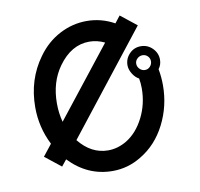

<svg xmlns="http://www.w3.org/2000/svg" viewBox="-62 -562 653 628"><g transform="rotate(-10 264.0 -248.0)"><path d="M407.5 -348Q415 -355 425 -355Q435 -355 442 -348Q449 -341 449 -331Q449 -321 442 -313.5Q435 -306 425 -306Q415 -306 407.5 -313.5Q400 -321 400 -331Q400 -341 407.5 -348ZM264 -497Q217 -497 174 -474.5Q131 -452 101 -410Q50 -340 50 -248Q50 -181 80 -122L50 -84L103 -42L120 -63Q181 1 264 1Q315 1 359 -26Q413 -58 443.5 -118Q474 -178 474 -247Q474 -274 469 -301Q479 -314 479 -331Q479 -353 463 -369Q447 -385 424.5 -385Q402 -385 386.5 -369Q371 -353 371 -331Q371 -317 380 -302.5Q389 -288 401 -282Q404 -266 404 -249Q404 -197 381.5 -152.5Q359 -108 323 -86Q293 -68 261 -68Q205 -68 164 -119L427 -454L374 -496L356 -473Q313 -497 264 -497ZM130 -186Q122 -216 122 -248Q122 -319 158 -369Q201 -429 261 -429Q287 -429 312 -417Z"/></g></svg>

Font: Sakbunderan
Style: Regular
Weight: 400
Version: Version 1.00